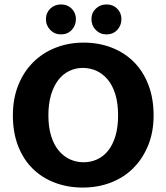

<svg xmlns="http://www.w3.org/2000/svg" viewBox="-20 -834 750 865"><path d="M357 -642Q425 -642 483 -619.5Q541 -597 583 -555Q625 -513 648.5 -452Q672 -391 672 -314Q672 -239 647.5 -179Q623 -119 580.5 -76.5Q538 -34 479.5 -11.5Q421 11 353 11Q285 11 227 -11Q169 -33 127 -74.5Q85 -116 61.5 -176.5Q38 -237 38 -314Q38 -389 62 -449.5Q86 -510 129 -553Q172 -596 230.5 -619Q289 -642 357 -642ZM198 -314Q198 -261 210.5 -221Q223 -181 245 -155Q267 -129 295.5 -116Q324 -103 357 -103Q389 -103 417.5 -116Q446 -129 467 -155Q488 -181 500 -221Q512 -261 512 -314Q512 -369 499.5 -409.5Q487 -450 465 -476Q443 -502 414.5 -515Q386 -528 353 -528Q321 -528 292.5 -514.5Q264 -501 243 -474Q222 -447 210 -407Q198 -367 198 -314ZM187 -748Q187 -776 206.5 -795Q226 -814 255 -814Q284 -814 303 -795Q322 -776 322 -748Q322 -719 303 -699Q284 -679 255 -679Q226 -679 206.5 -699Q187 -719 187 -748ZM392 -748Q392 -776 411.5 -795Q431 -814 460 -814Q489 -814 508 -795Q527 -776 527 -748Q527 -719 508 -699Q489 -679 460 -679Q431 -679 411.5 -699Q392 -719 392 -748Z"/></svg>

Font: Mukta Vaani ExtraBold
Style: Regular
Weight: 800
Designer: Noopur Datye, Girish Dalvi, Yashodeep Gholap, Pallavi Karambelkar
Foundry: Ek Type
Version: Version 2.538;PS 1.000;hotconv 16.6.51;makeotf.lib2.5.65220;